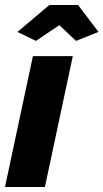

<svg xmlns="http://www.w3.org/2000/svg" viewBox="-30 -750 415 770"><path d="M102 -525H262L150 0H-10ZM40 -622 168 -730H283L365 -622L275 -586L208 -649L114 -586Z"/></svg>

Font: Raleway ExtraBold
Style: Italic
Weight: 800
Italic angle: -12°
Designer: Matt McInerney, Pablo Impallari, Rodrigo Fuenzalida
Foundry: Matt McInerney, Pablo Impallari, Rodrigo Fuenzalida
Version: Version 4.026